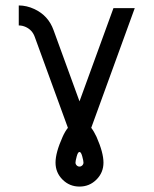

<svg xmlns="http://www.w3.org/2000/svg" viewBox="-20 -479 563 704"><path d="M271.5 131.8Q277.3 131.8 281.7 127.4Q286.1 123 286.1 117.2Q286.1 111.3 281.7 94.7Q277.3 78.1 271.5 78.1Q265.6 78.1 261.2 94.7Q256.8 111.3 256.8 117.2Q256.8 123 261.2 127.4Q265.6 131.8 271.5 131.8ZM271.5 205.1Q234.9 205.1 209.2 179.4Q183.6 153.8 183.6 117.2Q183.6 80.6 209.5 22.9Q218.3 2.9 229 -10.3L107.4 -343.8Q98.6 -368.7 74.7 -379.9Q62 -385.7 48.8 -385.7V-459Q77.6 -459 106 -445.8Q157.2 -421.9 176.3 -368.7L271.5 -107.4L396 -449.2H474.1L314.5 -10.3Q324.7 2.9 334 22.9Q359.4 80.6 359.4 117.2Q359.4 153.8 333.7 179.4Q308.1 205.1 271.5 205.1Z"/></svg>

Font: Catrinity
Style: Regular
Weight: 400
Designer: Alexander Lange
Foundry: High-Logic / Made with FontCreator
Version: Version 2.090;May 20, 2024;FontCreator 15.0.0.2974 64-bit